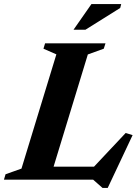

<svg xmlns="http://www.w3.org/2000/svg" viewBox="-48 -891 690 952"><path d="M387.5 -621 198 0H-28.5L-20.5 -27L58.5 -55L231.5 -621.5L167.5 -649.5L175.5 -676H475L466.5 -649.5ZM395.5 -40.5 575 -231.5 609.5 -221 486 41H460.5L414 0H95.5L116.5 -64.5H449.5ZM316.5 -743.5 405.5 -871H553L548 -851.5L375.5 -743.5Z"/></svg>

Font: Newsreader 16pt 16pt
Style: Bold Italic
Weight: 700
Italic angle: -17°
Version: Version 1.003